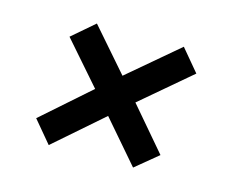

<svg xmlns="http://www.w3.org/2000/svg" viewBox="-61 -514 622 516"><g transform="rotate(15 250.0 -256.5)"><path d="M110.3 -82 59.1 -143.1 191.8 -260.1 88.9 -377.8 150.9 -431.1 253.6 -313.3 392.7 -431.3 443.8 -370.3 305.7 -252.9 407.4 -133.8 344.9 -82.3 244.3 -199Z"/></g></svg>

Font: Faustina Light
Style: Italic
Weight: 300
Italic angle: -8°
Designer: Alfonso Garcia
Foundry: http://www.omnibus-type.com
Version: Version 1.200